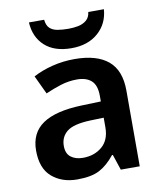

<svg xmlns="http://www.w3.org/2000/svg" viewBox="-86 -830 761 908"><g transform="rotate(-10 295.0 -375.5)"><path d="M297 -553Q403 -553 458 -507Q513 -461 513 -364V0H422L397 -75H393Q358 -31 319 -10.5Q280 10 212 10Q139 10 91 -31Q43 -72 43 -158Q43 -243 105 -285Q167 -327 292 -331L385 -334V-361Q385 -412 360.5 -434Q336 -456 292 -456Q251 -456 213 -444Q175 -432 139 -416L97 -505Q138 -527 189.5 -540Q241 -553 297 -553ZM320 -254Q239 -251 207.5 -225.5Q176 -200 176 -157Q176 -120 198.5 -103Q221 -86 256 -86Q311 -86 348 -117.5Q385 -149 385 -210V-256ZM475 -761Q470 -692 421 -649Q372 -606 293 -606Q211 -606 165 -648Q119 -690 115 -761H188Q191 -733 205 -720Q219 -707 242 -703Q265 -699 294 -699Q319 -699 341.5 -703.5Q364 -708 380.5 -721.5Q397 -735 400 -761Z"/></g></svg>

Font: Noto Sans Adlam SemiBold
Style: Regular
Weight: 600
Version: Version 3.001